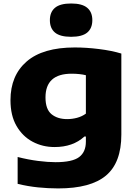

<svg xmlns="http://www.w3.org/2000/svg" viewBox="-20 -822 762 1072"><path d="M305 230Q248.5 230 192.2 224.2Q136 218.5 78.5 204.5V54.5Q137.5 69.5 192.5 76.5Q247.5 83.5 290 83.5Q384 83.5 421.8 55Q459.5 26.5 459.5 -31.5V-59.5H451Q387.5 -1 284.5 -1Q217.5 -1 161.8 -30.8Q106 -60.5 72.2 -118.8Q38.5 -177 38.5 -262.5Q38.5 -400.5 129 -478.8Q219.5 -557 397.5 -557Q462 -557 532.5 -548.2Q603 -539.5 657.5 -523V-70.5Q657.5 86 572 158Q486.5 230 305 230ZM355 -157Q382.5 -157 410 -164.2Q437.5 -171.5 459.5 -187.5V-402Q444 -406 423.8 -408.2Q403.5 -410.5 380 -410.5Q234 -410.5 234 -278Q234 -212 267.5 -184.5Q301 -157 355 -157ZM377 -616.5Q315.5 -616.5 287 -640.2Q258.5 -664 258.5 -709.5Q258.5 -754.5 287 -778.5Q315.5 -802.5 377 -802.5Q438.5 -802.5 467 -778.5Q495.5 -754.5 495.5 -709.5Q495.5 -664 467 -640.2Q438.5 -616.5 377 -616.5Z"/></svg>

Font: Encode Sans Expanded ExtraBold
Style: Regular
Weight: 800
Width: 7
Designer: Multiple Designers
Foundry: Impallari Type
Version: Version 3.000; ttfautohint (v1.8.3) -l 8 -r 50 -G 200 -x 14 